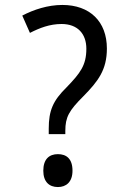

<svg xmlns="http://www.w3.org/2000/svg" viewBox="-20 -744 523 776"><path d="M177 -202H244V-215C244 -271 259 -297 317 -355C377 -416 412 -462 412 -548C412 -657 343 -724 232 -724C173 -724 116 -705 70 -681L101 -611C140 -631 181 -647 229 -647C293 -647 329 -608 329 -547C329 -480 304 -448 249 -391C194 -337 177 -297 177 -224ZM155 -54C155 -9 179 12 214 12C247 12 273 -8 273 -54C273 -103 248 -121 214 -121C179 -121 155 -101 155 -54Z"/></svg>

Font: Noto Sans Devanagari UI SemiCondensed
Style: Regular
Weight: 400
Width: 4
Designer: Jelle Bosma - Monotype Design Team
Foundry: Monotype Imaging Inc.
Version: Version 2.003